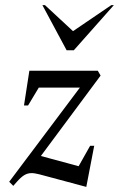

<svg xmlns="http://www.w3.org/2000/svg" viewBox="-20 -727 466 752"><path d="M32 1 16 -15 293 -384H132L90 -314H74L95 -450H363L374 -431L140 -116L288 -76L333 -156H349L318 5L135 -44Q126 -46 118.5 -47.5Q111 -49 104 -49Q88 -49 75 -41Q62 -33 47 -16ZM241 -530 146 -707H156L266 -605L416 -707H426L269 -530Z"/></svg>

Font: Spectral
Style: Italic
Weight: 400
Italic angle: -10°
Designer: Jean-Baptiste Levee
Foundry: Production Type
Version: Version 2.001